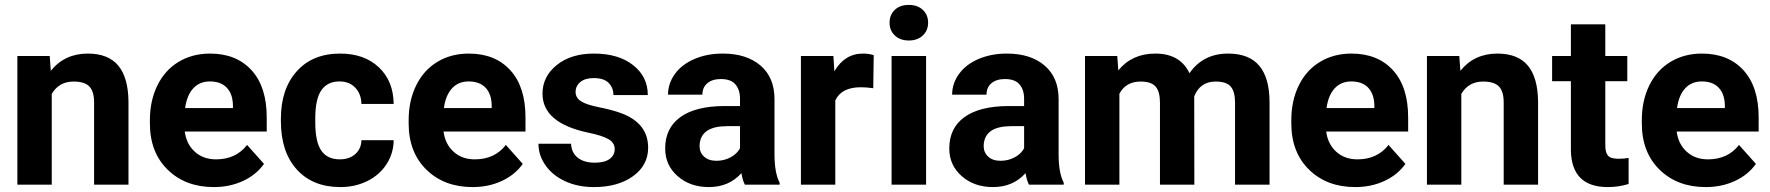

<svg xmlns="http://www.w3.org/2000/svg" viewBox="-20 -758 7264 788"><path d="M184.1 -528.3 188.5 -467.3Q245.1 -538.1 340.3 -538.1Q424.3 -538.1 465.3 -488.8Q506.3 -439.5 507.3 -341.3V0H366.2V-337.9Q366.2 -382.8 346.7 -403.1Q327.1 -423.3 281.7 -423.3Q222.2 -423.3 192.4 -372.6V0H51.3V-528.3Z M857.4 9.8Q741.2 9.8 668.2 -61.5Q595.2 -132.8 595.2 -251.5V-265.1Q595.2 -344.7 626 -407.5Q656.7 -470.2 713.1 -504.2Q769.5 -538.1 841.8 -538.1Q950.2 -538.1 1012.5 -469.7Q1074.7 -401.4 1074.7 -275.9V-218.3H738.3Q745.1 -166.5 779.5 -135.3Q814 -104 866.7 -104Q948.2 -104 994.1 -163.1L1063.5 -85.4Q1031.7 -40.5 977.5 -15.4Q923.3 9.8 857.4 9.8ZM841.3 -423.8Q799.3 -423.8 773.2 -395.5Q747.1 -367.2 739.7 -314.5H936V-325.7Q935.1 -372.6 910.6 -398.2Q886.2 -423.8 841.3 -423.8Z M1374.5 -104Q1413.6 -104 1438 -125.5Q1462.4 -147 1463.4 -182.6H1595.7Q1595.2 -128.9 1566.4 -84.2Q1537.6 -39.6 1487.5 -14.9Q1437.5 9.8 1377 9.8Q1263.7 9.8 1198.2 -62.3Q1132.8 -134.3 1132.8 -261.2V-270.5Q1132.8 -392.6 1197.8 -465.3Q1262.7 -538.1 1376 -538.1Q1475.1 -538.1 1534.9 -481.7Q1594.7 -425.3 1595.7 -331.5H1463.4Q1462.4 -372.6 1438 -398.2Q1413.6 -423.8 1373.5 -423.8Q1324.2 -423.8 1299.1 -387.9Q1273.9 -352.1 1273.9 -271.5V-256.8Q1273.9 -175.3 1298.8 -139.6Q1323.7 -104 1374.5 -104Z M1919.4 9.8Q1803.2 9.8 1730.2 -61.5Q1657.2 -132.8 1657.2 -251.5V-265.1Q1657.2 -344.7 1688 -407.5Q1718.8 -470.2 1775.1 -504.2Q1831.5 -538.1 1903.8 -538.1Q2012.2 -538.1 2074.5 -469.7Q2136.7 -401.4 2136.7 -275.9V-218.3H1800.3Q1807.1 -166.5 1841.6 -135.3Q1876 -104 1928.7 -104Q2010.3 -104 2056.2 -163.1L2125.5 -85.4Q2093.8 -40.5 2039.6 -15.4Q1985.4 9.8 1919.4 9.8ZM1903.3 -423.8Q1861.3 -423.8 1835.2 -395.5Q1809.1 -367.2 1801.8 -314.5H1998V-325.7Q1997.1 -372.6 1972.7 -398.2Q1948.2 -423.8 1903.3 -423.8Z M2502.9 -146Q2502.9 -171.9 2477.3 -186.8Q2451.7 -201.7 2395 -213.4Q2206.5 -252.9 2206.5 -373.5Q2206.5 -443.8 2264.9 -491Q2323.2 -538.1 2417.5 -538.1Q2518.1 -538.1 2578.4 -490.7Q2638.7 -443.4 2638.7 -367.7H2497.6Q2497.6 -397.9 2478 -417.7Q2458.5 -437.5 2417 -437.5Q2381.3 -437.5 2361.8 -421.4Q2342.3 -405.3 2342.3 -380.4Q2342.3 -356.9 2364.5 -342.5Q2386.7 -328.1 2439.5 -317.6Q2492.2 -307.1 2528.3 -293.9Q2640.1 -252.9 2640.1 -151.9Q2640.1 -79.6 2578.1 -34.9Q2516.1 9.8 2418 9.8Q2351.6 9.8 2300 -13.9Q2248.5 -37.6 2219.2 -78.9Q2189.9 -120.1 2189.9 -168H2323.7Q2325.7 -130.4 2351.6 -110.4Q2377.4 -90.3 2420.9 -90.3Q2461.4 -90.3 2482.2 -105.7Q2502.9 -121.1 2502.9 -146Z M3037.1 0Q3027.3 -19 3022.9 -47.4Q2971.7 9.8 2889.6 9.8Q2812 9.8 2761 -35.2Q2710 -80.1 2710 -148.4Q2710 -232.4 2772.2 -277.3Q2834.5 -322.3 2952.1 -322.8H3017.1V-353Q3017.1 -389.6 2998.3 -411.6Q2979.5 -433.6 2939 -433.6Q2903.3 -433.6 2883.1 -416.5Q2862.8 -399.4 2862.8 -369.6H2721.7Q2721.7 -415.5 2750 -454.6Q2778.3 -493.7 2830.1 -515.9Q2881.8 -538.1 2946.3 -538.1Q3043.9 -538.1 3101.3 -489Q3158.7 -439.9 3158.7 -351.1V-122.1Q3159.2 -46.9 3179.7 -8.3V0ZM2920.4 -98.1Q2951.7 -98.1 2978 -112.1Q3004.4 -126 3017.1 -149.4V-240.2H2964.4Q2858.4 -240.2 2851.6 -167L2851.1 -158.7Q2851.1 -132.3 2869.6 -115.2Q2888.2 -98.1 2920.4 -98.1Z M3564 -396Q3535.2 -399.9 3513.2 -399.9Q3433.1 -399.9 3408.2 -345.7V0H3267.1V-528.3H3400.4L3404.3 -465.3Q3446.8 -538.1 3522 -538.1Q3545.4 -538.1 3565.9 -531.7Z M3780.8 0H3639.2V-528.3H3780.8ZM3630.9 -665Q3630.9 -696.8 3652.1 -717.3Q3673.3 -737.8 3710 -737.8Q3746.1 -737.8 3767.6 -717.3Q3789.1 -696.8 3789.1 -665Q3789.1 -632.8 3767.3 -612.3Q3745.6 -591.8 3710 -591.8Q3674.3 -591.8 3652.6 -612.3Q3630.9 -632.8 3630.9 -665Z M4203.1 0Q4193.4 -19 4189 -47.4Q4137.7 9.8 4055.7 9.8Q3978 9.8 3927 -35.2Q3876 -80.1 3876 -148.4Q3876 -232.4 3938.2 -277.3Q4000.5 -322.3 4118.2 -322.8H4183.1V-353Q4183.1 -389.6 4164.3 -411.6Q4145.5 -433.6 4105 -433.6Q4069.3 -433.6 4049.1 -416.5Q4028.8 -399.4 4028.8 -369.6H3887.7Q3887.7 -415.5 3916 -454.6Q3944.3 -493.7 3996.1 -515.9Q4047.9 -538.1 4112.3 -538.1Q4210 -538.1 4267.3 -489Q4324.7 -439.9 4324.7 -351.1V-122.1Q4325.2 -46.9 4345.7 -8.3V0ZM4086.4 -98.1Q4117.7 -98.1 4144 -112.1Q4170.4 -126 4183.1 -149.4V-240.2H4130.4Q4024.4 -240.2 4017.6 -167L4017.1 -158.7Q4017.1 -132.3 4035.6 -115.2Q4054.2 -98.1 4086.4 -98.1Z M4565.4 -528.3 4569.8 -469.2Q4626 -538.1 4721.7 -538.1Q4823.7 -538.1 4861.8 -457.5Q4917.5 -538.1 5020.5 -538.1Q5106.4 -538.1 5148.4 -488Q5190.4 -438 5190.4 -337.4V0H5048.8V-336.9Q5048.8 -381.8 5031.2 -402.6Q5013.7 -423.3 4969.2 -423.3Q4905.8 -423.3 4881.3 -362.8L4881.8 0H4740.7V-336.4Q4740.7 -382.3 4722.7 -402.8Q4704.6 -423.3 4661.1 -423.3Q4601.1 -423.3 4574.2 -373.5V0H4433.1V-528.3Z M5542 9.8Q5425.8 9.8 5352.8 -61.5Q5279.8 -132.8 5279.8 -251.5V-265.1Q5279.8 -344.7 5310.5 -407.5Q5341.3 -470.2 5397.7 -504.2Q5454.1 -538.1 5526.4 -538.1Q5634.8 -538.1 5697 -469.7Q5759.3 -401.4 5759.3 -275.9V-218.3H5422.9Q5429.7 -166.5 5464.1 -135.3Q5498.5 -104 5551.3 -104Q5632.8 -104 5678.7 -163.1L5748 -85.4Q5716.3 -40.5 5662.1 -15.4Q5607.9 9.8 5542 9.8ZM5525.9 -423.8Q5483.9 -423.8 5457.8 -395.5Q5431.6 -367.2 5424.3 -314.5H5620.6V-325.7Q5619.6 -372.6 5595.2 -398.2Q5570.8 -423.8 5525.9 -423.8Z M5969.2 -528.3 5973.6 -467.3Q6030.3 -538.1 6125.5 -538.1Q6209.5 -538.1 6250.5 -488.8Q6291.5 -439.5 6292.5 -341.3V0H6151.4V-337.9Q6151.4 -382.8 6131.8 -403.1Q6112.3 -423.3 6066.9 -423.3Q6007.3 -423.3 5977.5 -372.6V0H5836.4V-528.3Z M6568.4 -658.2V-528.3H6658.7V-424.8H6568.4V-161.1Q6568.4 -131.8 6579.6 -119.1Q6590.8 -106.4 6622.6 -106.4Q6646 -106.4 6664.1 -109.9V-2.9Q6622.6 9.8 6578.6 9.8Q6430.2 9.8 6427.2 -140.1V-424.8H6350.1V-528.3H6427.2V-658.2Z M6980.5 9.8Q6864.3 9.8 6791.3 -61.5Q6718.3 -132.8 6718.3 -251.5V-265.1Q6718.3 -344.7 6749 -407.5Q6779.8 -470.2 6836.2 -504.2Q6892.6 -538.1 6964.8 -538.1Q7073.2 -538.1 7135.5 -469.7Q7197.8 -401.4 7197.8 -275.9V-218.3H6861.3Q6868.2 -166.5 6902.6 -135.3Q6937 -104 6989.7 -104Q7071.3 -104 7117.2 -163.1L7186.5 -85.4Q7154.8 -40.5 7100.6 -15.4Q7046.4 9.8 6980.5 9.8ZM6964.4 -423.8Q6922.4 -423.8 6896.2 -395.5Q6870.1 -367.2 6862.8 -314.5H7059.1V-325.7Q7058.1 -372.6 7033.7 -398.2Q7009.3 -423.8 6964.4 -423.8Z"/></svg>

Font: Vazir
Style: Bold
Weight: 700
Designer: Saber Rastikerdar
Foundry: Saber Rastikerdar
Version: Version 30.0.0